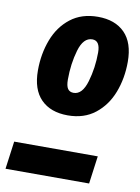

<svg xmlns="http://www.w3.org/2000/svg" viewBox="-87 -748 586 803"><g transform="rotate(10 206.0 -346.5)"><path d="M419 -529Q419 -459 396 -399Q373 -339 326 -302Q279 -265 210 -265Q137 -265 96 -306.5Q55 -348 55 -429Q55 -499 78 -559.5Q101 -620 148 -656.5Q195 -693 264 -693Q337 -693 378 -651.5Q419 -610 419 -529ZM185 -413Q185 -386 193 -374Q201 -362 218 -362Q255 -362 272.5 -421.5Q290 -481 290 -546Q290 -596 257 -596Q219 -596 202 -538Q185 -480 185 -413ZM-7 0 9 -118H364L348 0Z"/></g></svg>

Font: Fira Sans Extra Condensed
Style: Bold Italic
Weight: 700
Width: 3
Italic angle: -8°
Designer: Carrois Corporate & Edenspiekermann AG
Foundry: Carrois Corporate GbR & Edenspiekermann AG
Version: Version 4.203